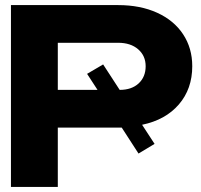

<svg xmlns="http://www.w3.org/2000/svg" viewBox="-20 -734 789 754"><path d="M23 0V-714H444Q531 -714 597 -684Q663 -654 699 -599.5Q735 -545 735 -474Q735 -385 682.5 -324Q630 -263 538 -244L587 -169L524 -131L458 -233H207V0ZM363 -381 322 -444 385 -481 450 -381Q497 -381 524.5 -406.5Q552 -432 552 -474Q552 -515 522.5 -540.5Q493 -566 444 -566H207V-381Z"/></svg>

Font: Non Bureau Extended
Style: Bold
Weight: 700
Width: 7
Designer: Jona Saucedo
Foundry: Non Foundry
Version: Version 1.000; ttfautohint (v1.8.4)